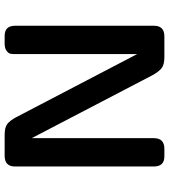

<svg xmlns="http://www.w3.org/2000/svg" viewBox="30 -764 734 834"><g transform="rotate(-90 397.0 -347.0)"><path d="M90.8 -45.9V-648.9Q90.8 -693.8 137.2 -693.8H229Q261.2 -693.8 276.1 -681.9Q291 -669.9 305.2 -643.1L579.1 -118.2V-647.9Q579.1 -661.1 580.6 -668.9Q582 -676.8 593 -685.3Q604 -693.8 625 -693.8H658.2Q702.1 -693.8 702.1 -648.9V-44.9Q702.1 0 655.8 0H564.9Q532.7 0 517.3 -12.5Q502 -24.9 487.8 -50.8L213.9 -576.2V-45.9Q213.9 0 168 0H134.8Q90.8 0 90.8 -45.9Z"/></g></svg>

Font: CMU Sans Serif
Style: Bold
Weight: 700
Version: Version 0.7.0